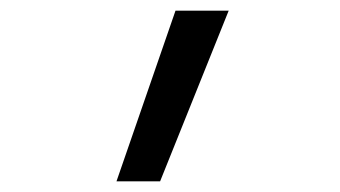

<svg xmlns="http://www.w3.org/2000/svg" viewBox="-20 -159 640 361"><path d="M199 182 310 -139H410L281 182Z"/></svg>

Font: Iosevka Curly Slab Extended
Style: Regular
Weight: 400
Width: 7
Monospace: yes
Designer: Belleve Invis
Foundry: Belleve Invis
Version: Version 11.1.0; ttfautohint (v1.8.3)